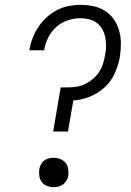

<svg xmlns="http://www.w3.org/2000/svg" viewBox="-20 -763 540 791"><path d="M199 -221 230 -403H261Q279 -403 297 -406Q315 -409 332 -417.5Q349 -426 363.5 -438.5Q378 -451 388.5 -467Q399 -483 404.5 -501Q410 -519 413 -537Q417 -555 417 -574Q417 -593 413.5 -610Q410 -627 401.5 -642.5Q393 -658 379 -668.5Q365 -679 347.5 -683.5Q330 -688 311 -688Q285 -688 258.5 -679Q232 -670 211.5 -651.5Q191 -633 178.5 -608Q166 -583 162 -556H101Q105 -581 114 -605Q123 -629 137.5 -651Q152 -673 171.5 -691Q191 -709 214 -721Q237 -733 262 -738Q287 -743 311 -743Q339 -743 365 -737.5Q391 -732 413 -718Q435 -704 449.5 -682.5Q464 -661 471 -636Q478 -611 478 -583.5Q478 -556 474 -529Q468 -495 453 -461.5Q438 -428 411.5 -403.5Q385 -379 350.5 -365Q316 -351 282 -349L260 -221ZM201 8Q187 8 173.5 3Q160 -2 152 -13Q144 -24 142 -38.5Q140 -53 142 -67Q144 -77 149 -86.5Q154 -96 162.5 -102Q171 -108 181 -110.5Q191 -113 201 -113Q216 -113 229 -107.5Q242 -102 250.5 -91.5Q259 -81 261 -66.5Q263 -52 261 -37Q259 -28 253.5 -18.5Q248 -9 239.5 -3Q231 3 221 5.5Q211 8 201 8Z"/></svg>

Font: iosevka_custom_sans_ss08 Light
Style: Italic
Weight: 300
Italic angle: -10°
Designer: Belleve Invis
Foundry: Belleve Invis
Version: Version 10.3.0; ttfautohint (v1.8.3)